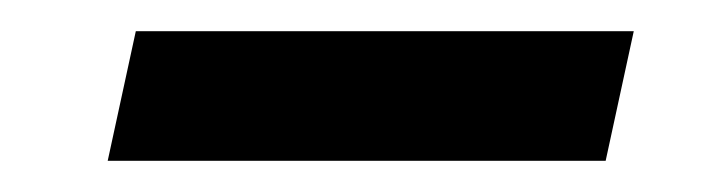

<svg xmlns="http://www.w3.org/2000/svg" viewBox="-20 -359 449 123"><path d="M67 -339H386L368 -256H49Z"/></svg>

Font: Prompt
Style: Italic
Weight: 400
Italic angle: -12°
Designer: Katatrad Team
Foundry: CadsonDemak
Version: Version 1.001